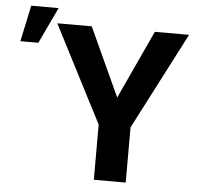

<svg xmlns="http://www.w3.org/2000/svg" viewBox="-54 -838 929 894"><g transform="rotate(5 410.5 -391.0)"><path d="M20 -613H104L184 -782H56ZM184 -711 417 -258V0H566V-258L800 -711H640L492 -391L345 -711Z"/></g></svg>

Font: Asimov Pro
Style: Bd
Weight: 700
Designer: Google
Version: Version 2.000980; 2014